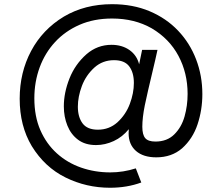

<svg xmlns="http://www.w3.org/2000/svg" viewBox="-20 -719 1049 909"><path d="M501 169.9Q388.7 169.9 290.3 121.3Q191.9 72.8 130.4 -27.3Q73.2 -123 73.2 -251.5Q73.2 -376 127.4 -477.8Q181.6 -579.6 282.7 -640.6Q381.8 -699.2 510.3 -699.2Q609.4 -699.2 688.5 -665.8Q767.6 -632.3 823.2 -573.7Q878.9 -515.1 908.4 -438Q938 -360.8 938 -273.4Q938 -198.7 915.3 -130.4Q892.6 -62 841.8 -16.6Q792.5 25.9 719.7 25.9Q658.2 25.9 623.5 -4.6Q588.9 -35.2 588.9 -87.9Q588.9 -100.6 589.8 -107.4Q559.6 -70.3 518.6 -51.3Q477.5 -32.2 434.6 -32.2Q383.3 -32.2 349.6 -57.4Q315.9 -82.5 299.1 -124.3Q282.2 -166 282.2 -215.3Q282.2 -279.8 308.8 -347.2Q335.4 -414.6 389.6 -462.4Q440.9 -506.8 507.8 -506.8Q557.6 -506.8 592.8 -482.2Q627.9 -457.5 638.7 -414.6L652.8 -482.9H725.6Q717.3 -443.4 699.7 -370.1Q679.2 -285.2 665.5 -220.2Q653.8 -161.6 653.8 -119.1Q653.8 -81.1 667.7 -64.9Q681.6 -48.8 715.8 -48.8Q771 -48.8 805.2 -82.8Q839.4 -116.7 853.8 -167.7Q868.2 -218.8 868.2 -274.4Q868.2 -373 825 -454.3Q781.7 -535.6 698.2 -585Q616.7 -631.3 510.7 -631.3Q424.8 -631.3 356.7 -601.6Q288.6 -571.8 240.7 -520Q192.9 -468.3 167.7 -399.7Q142.6 -331.1 142.6 -253.4Q142.6 -168 171.1 -102.8Q199.7 -37.6 249.3 7.1Q298.8 51.8 364 74.5Q429.2 97.2 502 97.2Q563.5 97.2 623 78.1L648.9 145Q581.1 169.9 501 169.9ZM443.4 -105Q496.6 -105 535.6 -139.6Q575.7 -176.3 594.7 -227.3Q613.8 -278.3 613.8 -326.2Q613.8 -375.5 591.8 -404.8Q569.8 -434.1 520 -434.1Q466.3 -434.1 427.7 -399.9Q386.7 -362.8 367.7 -312Q348.6 -261.2 348.6 -213.9Q348.6 -165 370.8 -135Q393.1 -105 443.4 -105Z"/></svg>

Font: Acari Sans
Style: Regular
Weight: 400
Designer: Alfredo Marco Pradil and Stefan Peev
Foundry: Hanken Design Co.
Version: Version 1.045;February 4, 2021;FontCreator 13.0.0.2655 64-bi